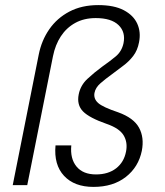

<svg xmlns="http://www.w3.org/2000/svg" viewBox="-20 -727 647 754"><path d="M132 -512Q143 -568 173.5 -612Q204 -656 252.5 -681.5Q301 -707 366 -707Q428 -707 466 -687Q504 -667 519 -634Q534 -601 526 -561Q520 -529 503 -507Q486 -485 463.5 -468.5Q441 -452 419 -435Q394 -417 374.5 -400Q355 -383 351 -362Q347 -339 365.5 -322.5Q384 -306 444 -286Q505 -264 526 -225.5Q547 -187 537 -135Q524 -71 474 -32Q424 7 347 7Q272 7 231.5 -36.5Q191 -80 198 -156H260Q255 -104 280.5 -73Q306 -42 357 -42Q405 -42 436 -66Q467 -90 475 -132Q482 -168 465.5 -195.5Q449 -223 400 -240Q331 -264 306 -289.5Q281 -315 289 -356Q296 -392 323.5 -417.5Q351 -443 381 -465Q411 -486 434.5 -505.5Q458 -525 465 -557Q474 -601 445.5 -628.5Q417 -656 356 -656Q310 -656 275.5 -637Q241 -618 219 -584.5Q197 -551 188 -506L87 0H30Z"/></svg>

Font: Albert Sans Light
Style: Italic
Weight: 300
Italic angle: -11.25°
Designer: Andreas Rasmussen
Foundry: a.Foundry
Version: Version 1.025